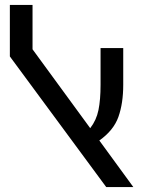

<svg xmlns="http://www.w3.org/2000/svg" viewBox="-20 -759 591 779"><path d="M521 0H411L20 -530V-739H112V-559L346 -239Q371 -271 379.5 -312.5Q388 -354 388 -415V-564H480V-415Q480 -340 460.5 -285Q441 -230 383 -189Z"/></svg>

Font: FiraGO
Style: Regular
Weight: 400
Designer: bBox Type
Foundry: bBox Type GmbH
Version: Version 1.001;April 20, 2020;FontCreator 12.0.0.2555 64-bit